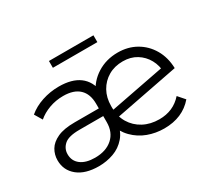

<svg xmlns="http://www.w3.org/2000/svg" viewBox="-135 -919 1258 1152"><g transform="rotate(-30 493.5 -343.5)"><path d="M253.7 4.7Q159.9 4.7 107.3 -38.1Q54.8 -81 54.8 -149.9Q54.8 -189.2 74.3 -222.2Q93.8 -255.2 138.3 -275.8Q182.8 -296.4 258.1 -296.4H436.8V-243.4H260.5Q184.4 -243.4 154.8 -216.7Q125.2 -190 125.2 -151.5Q125.2 -104.8 160.6 -78Q195.9 -51.1 258.8 -51.1Q335 -51.1 380.1 -91.2Q425.2 -131.3 425.2 -201.4V-328.9Q425.2 -396.3 387.4 -432.2Q349.7 -468.1 276.5 -468.1Q225.3 -468.1 179.2 -451.3Q133.2 -434.4 100.9 -406.3L69.4 -458.9Q109.2 -492.7 165.3 -511.5Q221.4 -530.2 282.3 -530.2Q372.1 -530.2 423.7 -491.9Q475.3 -453.6 487.1 -377.8L455.2 -384.5Q484.6 -451.3 547.2 -490.7Q609.7 -530.2 690.3 -530.2Q760.7 -530.2 816.3 -498.4Q871.9 -466.6 905 -409.9Q938.2 -353.1 940.5 -278.2L486.7 -190.1L481.9 -243.2L898.3 -323.6L871.7 -285.8Q870.6 -336.4 847.8 -377.9Q824.9 -419.5 784.6 -444.4Q744.3 -469.3 689.8 -469.3Q633.1 -469.3 589.6 -443.9Q546.1 -418.6 521.1 -374Q496.2 -329.3 496.2 -271.5V-259.6Q496.2 -200.5 523.6 -154.8Q551.1 -109.2 599 -83.5Q646.9 -57.9 708.4 -57.9Q756.9 -57.9 796.3 -75.1Q835.7 -92.3 866.6 -127.2L907.2 -80.9Q833.9 4.7 706.7 4.7Q647.5 4.7 594.1 -15.1Q540.6 -34.9 500.4 -75.7Q460.2 -116.5 439.4 -179.4L483.6 -177.9Q474 -110.4 439.3 -70.3Q404.7 -30.2 355.7 -12.8Q306.8 4.7 253.7 4.7ZM308.3 -645.2V-692.4H616.5V-645.2Z"/></g></svg>

Font: Montserrat Alternates Thin
Style: Regular
Weight: 100
Designer: Julieta Ulanovsky
Foundry: Julieta Ulanovsky
Version: Version 9.000